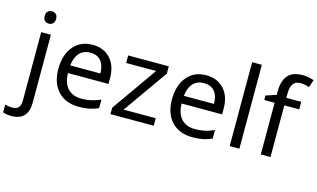

<svg xmlns="http://www.w3.org/2000/svg" viewBox="-166 -1102 2773 1680"><g transform="rotate(15 1220.5 -262.5)"><path d="M22 240.2Q-23.9 240.2 -55.2 228V157.2Q-21.5 167 11.2 167Q49.3 167 67.1 146.2Q85 125.5 85 83V-536.1H172.9V80.1Q172.9 160.2 134.5 200.2Q96.2 240.2 22 240.2ZM78.1 -681.2Q78.1 -710.4 93 -723.6Q107.9 -736.8 129.9 -736.8Q150.4 -736.8 165.8 -723.6Q181.2 -710.4 181.2 -681.2Q181.2 -652.3 165.8 -638.7Q150.4 -625 129.9 -625Q107.9 -625 93 -638.7Q78.1 -652.3 78.1 -681.2Z M570.8 9.8Q450.2 9.8 381.6 -63.2Q313 -136.2 313 -264.2Q313 -393.1 377 -469.5Q440.9 -545.9 549.8 -545.9Q650.9 -545.9 710.9 -480.7Q771 -415.5 771 -304.2V-251H403.8Q406.2 -159.7 450.2 -112.3Q494.1 -64.9 574.7 -64.9Q617.7 -64.9 656.2 -72.5Q694.8 -80.1 746.6 -102.1V-24.9Q702.1 -5.9 663.1 2Q624 9.8 570.8 9.8ZM548.8 -474.1Q485.8 -474.1 449.2 -433.6Q412.6 -393.1 405.8 -320.8H678.7Q677.7 -396 644 -435.1Q610.4 -474.1 548.8 -474.1Z M1248 0H856V-58.1L1144 -467.8H873V-536.1H1240.7V-470.2L957 -67.9H1248Z M1600.1 9.8Q1479.5 9.8 1410.9 -63.2Q1342.3 -136.2 1342.3 -264.2Q1342.3 -393.1 1406.2 -469.5Q1470.2 -545.9 1579.1 -545.9Q1680.2 -545.9 1740.2 -480.7Q1800.3 -415.5 1800.3 -304.2V-251H1433.1Q1435.5 -159.7 1479.5 -112.3Q1523.4 -64.9 1604 -64.9Q1647 -64.9 1685.5 -72.5Q1724.1 -80.1 1775.9 -102.1V-24.9Q1731.4 -5.9 1692.4 2Q1653.3 9.8 1600.1 9.8ZM1578.1 -474.1Q1515.1 -474.1 1478.5 -433.6Q1441.9 -393.1 1435.1 -320.8H1708Q1707 -396 1673.3 -435.1Q1639.6 -474.1 1578.1 -474.1Z M2023.9 0H1936V-759.8H2023.9Z M2440.9 -467.8H2305.7V0H2217.8V-467.8H2124V-508.8L2217.8 -539.1V-569.8Q2217.8 -667.5 2260.5 -716.3Q2303.2 -765.1 2392.1 -765.1Q2443.4 -765.1 2496.1 -747.1L2472.7 -678.2Q2427.2 -692.9 2393.1 -692.9Q2348.6 -692.9 2327.1 -663.6Q2305.7 -634.3 2305.7 -570.8V-536.1H2440.9Z"/></g></svg>

Font: NotoPenekeko
Style: Regular
Weight: 400
Designer: Monotype Design team
Foundry: Monotype Imaging Inc.
Version: Version 1.04